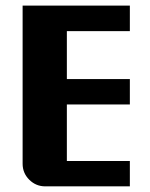

<svg xmlns="http://www.w3.org/2000/svg" viewBox="-20 -660 530 680"><path d="M439.9 0H140.1Q107.4 0 83.7 -23.4Q60.1 -46.9 60.1 -80.1V-640.1H439.9V-549.8H216.8V-379.9H439.9V-290H216.8V-89.8H439.9Z"/></svg>

Font: Laconic
Style: Bold
Weight: 700
Designer: Robby Woodard
Version: Version 1.000